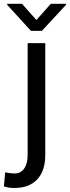

<svg xmlns="http://www.w3.org/2000/svg" viewBox="-57 -749 358 983"><path d="M84.5 -528.3H174.8V43.5Q174.8 126 133.3 169.7Q91.8 213.4 17.6 213.4Q2.4 213.4 -10.3 211.7Q-22.9 210 -37.1 205.1L-30.3 132.8Q-22.9 135.7 -6.1 137.5Q10.7 139.2 17.6 139.2Q49.3 139.2 66.9 113.8Q84.5 88.4 84.5 43.5ZM55.7 -729.5 129.4 -646.5 203.1 -729.5H281.2V-724.6L157.2 -590.8H101.6L-20.5 -724.6V-729.5Z"/></svg>

Font: Vazirmatn RD FD
Style: Regular
Weight: 400
Designer: Saber Rastikerdar
Foundry: Saber Rastikerdar
Version: Version 33.003